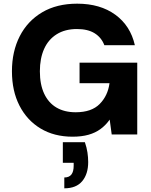

<svg xmlns="http://www.w3.org/2000/svg" viewBox="-20 -732 822 1045"><path d="M375 12Q275 12 201 -32.5Q127 -77 86 -157Q45 -237 45 -344Q45 -452 87.5 -535Q130 -618 209.5 -665Q289 -712 400 -712Q525 -712 607.5 -652Q690 -592 714 -486H548Q532 -528 495 -551Q458 -574 399 -574Q334 -574 288.5 -545.5Q243 -517 220 -465.5Q197 -414 197 -344Q197 -272 220.5 -222Q244 -172 287.5 -146.5Q331 -121 392 -121Q478 -121 522.5 -166Q567 -211 576 -279H413V-391H727V0H588L577 -81Q556 -51 527.5 -30Q499 -9 461.5 1.5Q424 12 375 12ZM330 293V234Q356 234 368.5 218Q381 202 381 170V154H322V42H442Q452 71 456 98Q460 125 460 150Q460 215 427.5 254Q395 293 330 293Z"/></svg>

Font: DM Sans 18pt Black
Style: Regular
Weight: 900
Designer: Colophon Foundry, Jonny Pinhorn
Foundry: Colophon Foundry
Version: Version 4.004;gftools[0.9.30]